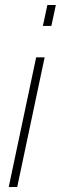

<svg xmlns="http://www.w3.org/2000/svg" viewBox="-20 -750 244 770"><path d="M170 -730H204L186 -646H152ZM125 -520H159L49 0H15Z"/></svg>

Font: Raleway-v4020 ExtraLight
Style: Italic
Weight: 275
Italic angle: -12°
Designer: Matt McInerney, Pablo Impallari, Rodrigo Fuenzalida
Foundry: Matt McInerney, Pablo Impallari, Rodrigo Fuenzalida
Version: Version 4.020;PS 004.020;hotconv 1.0.88;makeotf.lib2.5.64775